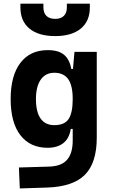

<svg xmlns="http://www.w3.org/2000/svg" viewBox="-20 -803 626 1056"><path d="M88.9 233.4 84 118.2 250 113.3Q318.4 111.3 349.1 75.4Q379.9 39.6 379.9 -30.3V-408.2L389.6 -517.6H512.2V-45.9Q512.2 92.3 447.3 158Q382.3 223.6 240.2 228.5ZM241.7 9.8Q145.5 9.8 92 -59.6Q38.6 -128.9 38.6 -258.3Q38.6 -386.7 92 -457Q145.5 -527.3 242.7 -527.3Q301.8 -527.3 332.3 -501.7Q362.8 -476.1 372.1 -423.8H410.2L379.9 -258.3Q379.9 -333.5 354.7 -368.2Q329.6 -402.8 278.8 -402.8Q230.5 -402.8 204.1 -365Q177.7 -327.1 177.7 -258.3Q177.7 -187 203.4 -150.9Q229 -114.7 278.8 -114.7Q335.4 -114.7 357.7 -148.9Q379.9 -183.1 379.9 -258.3L415 -93.8H369.1Q361.3 -42 328.6 -16.1Q295.9 9.8 241.7 9.8ZM283.2 -604.5Q192.4 -604.5 142.3 -645.5Q92.3 -686.5 92.3 -761.7V-782.7H218.8V-761.7Q218.8 -731.9 235.4 -715.6Q252.1 -699.2 283.3 -699.2Q314.5 -699.2 331.1 -715.5Q347.7 -731.8 347.7 -761.7V-782.7H474.1V-761.7Q474.1 -686.5 424.1 -645.5Q374 -604.5 283.2 -604.5Z"/></svg>

Font: Cascadia Mono
Style: Regular
Weight: 400
Monospace: yes
Designer: Aaron Bell
Foundry: Saja Typeworks
Version: Version 2102.003